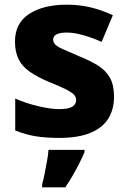

<svg xmlns="http://www.w3.org/2000/svg" viewBox="-20 -579 546 820"><path d="M467 -166Q467 -112 442.5 -72.5Q418 -33 366 -11.5Q314 10 234 10Q176 10 132.5 3Q89 -4 45 -22V-158Q93 -137 145.5 -125Q198 -113 233 -113Q271 -113 288 -123Q305 -133 305 -151Q305 -164 296.5 -174Q288 -184 262.5 -197Q237 -210 187 -230Q138 -251 106.5 -273Q75 -295 59.5 -326Q44 -357 44 -402Q44 -480 104.5 -519.5Q165 -559 265 -559Q318 -559 365 -548Q412 -537 462 -514L414 -400Q374 -418 335 -429Q296 -440 265 -440Q237 -440 222 -432.5Q207 -425 207 -410Q207 -399 215.5 -389.5Q224 -380 248.5 -369Q273 -358 320 -338Q367 -319 400 -298Q433 -277 450 -246Q467 -215 467 -166ZM341 71Q330 96 318 120Q306 144 291.5 169Q277 194 259 221H160V208Q166 187 171 160.5Q176 134 181 107.5Q186 81 187 61H341Z"/></svg>

Font: Noto Sans Devanagari ExtraBold
Style: Regular
Weight: 800
Version: Version 2.003